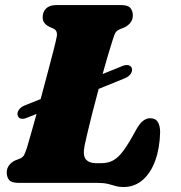

<svg xmlns="http://www.w3.org/2000/svg" viewBox="-20 -720 714 756"><path d="M49 -268Q47.5 -278.5 55.2 -288.8Q63 -299 76.5 -304.5L140 -330Q154 -381.5 167.2 -431.8Q180.5 -482 190.5 -520.8Q200.5 -559.5 203.5 -576Q207.5 -599 191 -607L173.5 -615Q162 -620.5 155 -629.5Q148 -638.5 148 -652Q148 -673 161.5 -686.5Q175 -700 201.5 -700H457Q484.5 -700 493.8 -688.2Q503 -676.5 503 -659.5Q503 -642 493.2 -630.2Q483.5 -618.5 471 -612.5L451 -604.5Q441.5 -600.5 436.2 -593.5Q431 -586.5 425 -567Q415.5 -537.5 405 -502Q394.5 -466.5 384 -428.5L463 -460.5Q476.5 -466 487 -462.8Q497.5 -459.5 499.5 -449.5Q501.5 -438 493.5 -427.8Q485.5 -417.5 472 -412L368.5 -370Q354.5 -319 342.8 -272.2Q331 -225.5 323.2 -191.8Q315.5 -158 313 -146Q305.5 -108 318 -92.8Q330.5 -77.5 358 -77.5H379Q406.5 -77.5 427 -89.2Q447.5 -101 467.5 -128.8Q487.5 -156.5 513 -203.5Q528 -232 542 -243.2Q556 -254.5 570.5 -254.5Q592.5 -254.5 601.5 -239.5Q610.5 -224.5 610.5 -199.5Q609 -137 591.5 -88.2Q574 -39.5 542 -11.5Q510 16.5 465 16.5Q448.5 16.5 435 12.2Q421.5 8 404.5 4Q387.5 0 360.5 0H52.5Q24.5 0 15.5 -11.8Q6.5 -23.5 6.5 -41Q6.5 -57 15.8 -69.2Q25 -81.5 39 -88L58.5 -95.5Q70.5 -101 75 -109.8Q79.5 -118.5 86.5 -139.5Q91.5 -156 101.5 -191.5Q111.5 -227 124 -271.5L84 -255.5Q70.5 -250 61 -253.2Q51.5 -256.5 49 -268Z"/></svg>

Font: Fraunces 9pt S050 Black
Style: Italic
Weight: 900
Italic angle: -16°
Version: Version 1.000; ttfautohint (v1.8.3)